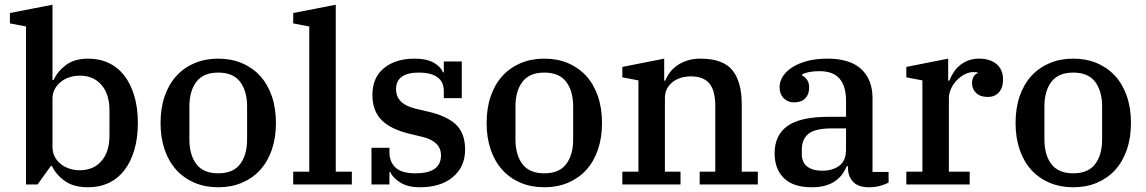

<svg xmlns="http://www.w3.org/2000/svg" viewBox="-20 -780 4845 812"><path d="M353 12Q291 12 253.5 -15Q216 -42 200 -78H195L139 0H90V-668L22 -681V-725L202 -760V-442H207Q223 -478 259 -505Q295 -532 353 -532Q401 -532 440 -513.5Q479 -495 506 -460Q533 -425 548 -374.5Q563 -324 563 -260Q563 -196 548 -145.5Q533 -95 506 -60Q479 -25 440 -6.5Q401 12 353 12ZM318 -60Q375 -60 409 -99Q443 -138 443 -207V-313Q443 -382 409 -421Q375 -460 318 -460Q295 -460 274.5 -453.5Q254 -447 237.5 -434Q221 -421 211.5 -403Q202 -385 202 -362V-158Q202 -135 211.5 -117Q221 -99 237.5 -86Q254 -73 274.5 -66.5Q295 -60 318 -60Z M903 -47Q966 -47 995.5 -86Q1025 -125 1025 -190V-330Q1025 -395 995.5 -434Q966 -473 903 -473Q840 -473 810.5 -434Q781 -395 781 -330V-190Q781 -125 810.5 -86Q840 -47 903 -47ZM903 12Q848 12 803 -7Q758 -26 726 -61Q694 -96 676.5 -146.5Q659 -197 659 -260Q659 -323 676.5 -373.5Q694 -424 726 -459Q758 -494 803 -513Q848 -532 903 -532Q958 -532 1003 -513Q1048 -494 1080 -459Q1112 -424 1129.5 -373.5Q1147 -323 1147 -260Q1147 -197 1129.5 -146.5Q1112 -96 1080 -61Q1048 -26 1003 -7Q958 12 903 12Z M1220 -54H1288V-668L1220 -681V-725L1400 -760V-54H1468V0H1220Z M1756 12Q1705 12 1673 -8Q1641 -28 1631 -52H1627V0H1551V-155H1627V-137Q1627 -95 1653 -71Q1679 -47 1737 -47Q1845 -47 1845 -123Q1845 -182 1767 -201L1713 -214Q1633 -233 1594 -272Q1555 -311 1555 -379Q1555 -452 1604 -492Q1653 -532 1734 -532Q1784 -532 1814 -515Q1844 -498 1853 -474H1857V-520H1933V-365H1857V-394Q1857 -473 1750 -473Q1704 -473 1679.5 -455.5Q1655 -438 1655 -403Q1655 -341 1735 -321L1786 -309Q1867 -291 1907 -254.5Q1947 -218 1947 -147Q1947 -75 1895.5 -31.5Q1844 12 1756 12Z M2282 -47Q2345 -47 2374.5 -86Q2404 -125 2404 -190V-330Q2404 -395 2374.5 -434Q2345 -473 2282 -473Q2219 -473 2189.5 -434Q2160 -395 2160 -330V-190Q2160 -125 2189.5 -86Q2219 -47 2282 -47ZM2282 12Q2227 12 2182 -7Q2137 -26 2105 -61Q2073 -96 2055.5 -146.5Q2038 -197 2038 -260Q2038 -323 2055.5 -373.5Q2073 -424 2105 -459Q2137 -494 2182 -513Q2227 -532 2282 -532Q2337 -532 2382 -513Q2427 -494 2459 -459Q2491 -424 2508.5 -373.5Q2526 -323 2526 -260Q2526 -197 2508.5 -146.5Q2491 -96 2459 -61Q2427 -26 2382 -7Q2337 12 2282 12Z M2612 -54H2680V-440L2612 -453V-497L2789 -532V-439H2794Q2800 -456 2812.5 -473Q2825 -490 2843.5 -503Q2862 -516 2886.5 -524Q2911 -532 2942 -532Q3037 -532 3077 -483.5Q3117 -435 3117 -338V-54H3185V0H2939V-54H3005V-332Q3005 -397 2980 -427Q2955 -457 2901 -457Q2881 -457 2861.5 -451.5Q2842 -446 2826.5 -434.5Q2811 -423 2801.5 -406Q2792 -389 2792 -365V-54H2858V0H2612Z M3413 12Q3335 12 3295.5 -26.5Q3256 -65 3256 -132Q3256 -208 3310 -247Q3364 -286 3486 -286H3558V-354Q3558 -415 3531 -447Q3504 -479 3446 -479Q3397 -479 3372 -465V-461Q3383 -456 3392.5 -443.5Q3402 -431 3402 -409Q3402 -381 3385.5 -364Q3369 -347 3338 -347Q3312 -347 3294.5 -364.5Q3277 -382 3277 -412Q3277 -435 3290.5 -456.5Q3304 -478 3330 -495Q3356 -512 3393.5 -522Q3431 -532 3480 -532Q3574 -532 3622 -488Q3670 -444 3670 -365V-53H3738V-8Q3724 0 3702 6Q3680 12 3655 12Q3609 12 3587.5 -11.5Q3566 -35 3566 -72V-77H3561Q3554 -60 3543 -44.5Q3532 -29 3514.5 -16Q3497 -3 3472 4.5Q3447 12 3413 12ZM3457 -58Q3501 -58 3529.5 -79Q3558 -100 3558 -148V-237H3498Q3427 -237 3399 -214Q3371 -191 3371 -148V-129Q3371 -93 3394 -75.5Q3417 -58 3457 -58Z M3813 -54H3881V-440L3813 -453V-497L3990 -532V-439H3995Q4002 -457 4012.5 -473.5Q4023 -490 4038.5 -503Q4054 -516 4074.5 -524Q4095 -532 4121 -532Q4167 -532 4194.5 -509Q4222 -486 4222 -443Q4222 -409 4204.5 -389.5Q4187 -370 4157 -370Q4126 -370 4108.5 -386.5Q4091 -403 4091 -428Q4091 -445 4098 -456.5Q4105 -468 4115 -470V-473Q4112 -474 4108 -474.5Q4104 -475 4096 -475Q4077 -475 4058.5 -465Q4040 -455 4025.5 -439.5Q4011 -424 4002 -404.5Q3993 -385 3993 -366V-54H4081V0H3813Z M4519 -47Q4582 -47 4611.5 -86Q4641 -125 4641 -190V-330Q4641 -395 4611.5 -434Q4582 -473 4519 -473Q4456 -473 4426.5 -434Q4397 -395 4397 -330V-190Q4397 -125 4426.5 -86Q4456 -47 4519 -47ZM4519 12Q4464 12 4419 -7Q4374 -26 4342 -61Q4310 -96 4292.5 -146.5Q4275 -197 4275 -260Q4275 -323 4292.5 -373.5Q4310 -424 4342 -459Q4374 -494 4419 -513Q4464 -532 4519 -532Q4574 -532 4619 -513Q4664 -494 4696 -459Q4728 -424 4745.5 -373.5Q4763 -323 4763 -260Q4763 -197 4745.5 -146.5Q4728 -96 4696 -61Q4664 -26 4619 -7Q4574 12 4519 12Z"/></svg>

Font: IBM Plex Serif Medm
Style: Regular
Weight: 500
Designer: Mike Abbink, Paul van der Laan, Pieter van Rosmalen
Foundry: Bold Monday
Version: Version 3.001